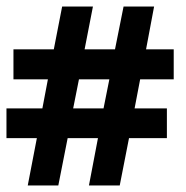

<svg xmlns="http://www.w3.org/2000/svg" viewBox="-21 -538 571 588"><path d="M64 29.9 91.9 -115H-1.2V-206.1H108.8L125.7 -295.1H20.2V-387H143.8L169.3 -517.9H263.6L238.1 -387H331.2L357.4 -517.9H450.9L426.3 -387H511V-295.1H408.2L391.2 -206.1H490.1V-115H374.1L345.7 29.9H251.4L279 -115H186.2L157.6 29.9ZM203.1 -206.1H296.1L313.9 -295.1H220.8Z"/></svg>

Font: Faustina Light
Style: Regular
Weight: 300
Designer: Alfonso Garcia
Foundry: http://www.omnibus-type.com
Version: Version 1.200